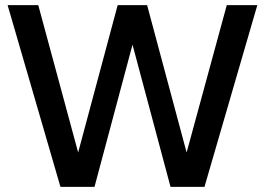

<svg xmlns="http://www.w3.org/2000/svg" viewBox="-20 -732 1038 752"><path d="M780.8 0H647.9L499 -557.1L350.1 0H216.8L9.8 -711.9H129.9L286.1 -134.8L440.9 -711.9H556.2L710.9 -134.8L868.2 -711.9H987.8Z"/></svg>

Font: Creato Display Medium
Style: Regular
Weight: 500
Version: Version 1.000